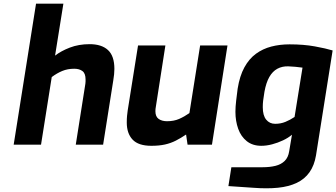

<svg xmlns="http://www.w3.org/2000/svg" viewBox="-20 -783 1820 1039"><path d="M54 0 175 -763H323L278 -482Q310 -507 358 -525.5Q406 -544 465 -544Q530 -544 564.5 -512Q599 -480 599 -410Q599 -383 593 -348L538 0H390L442 -330Q443 -337 443 -342.5Q443 -348 443 -353Q443 -386 426 -398.5Q409 -411 382 -411Q346 -411 317 -399Q288 -387 260 -366L202 0Z M799 6Q729 6 697.5 -27.5Q666 -61 666 -120Q666 -141 667.5 -156Q669 -171 671 -185L727 -537H875L823 -203Q822 -198 821.5 -193Q821 -188 821 -181Q821 -152 838.5 -139.5Q856 -127 884 -127Q921 -127 949.5 -139.5Q978 -152 1005 -171L1063 -537H1211L1127 0H995L987 -55Q959 -36 931.5 -22Q904 -8 872.5 -1Q841 6 799 6Z M1349 233 1216 224 1232 122H1401Q1440 122 1470.5 114.5Q1501 107 1520.5 88Q1540 69 1545 35L1560 -54Q1540 -37 1511.5 -23.5Q1483 -10 1452.5 -2Q1422 6 1394 6Q1347 6 1315.5 -19Q1284 -44 1269 -86Q1254 -128 1254 -178Q1254 -204 1258 -238.5Q1262 -273 1266 -303Q1277 -372 1302.5 -418.5Q1328 -465 1365 -492Q1402 -519 1448 -531Q1494 -543 1547 -543Q1623 -543 1683.5 -532Q1744 -521 1780 -510L1690 58Q1681 112 1655 149Q1629 186 1586 206.5Q1543 227 1484 233Q1425 239 1349 233ZM1469 -113Q1499 -113 1524.5 -123.5Q1550 -134 1574 -150L1617 -417Q1598 -420 1578.5 -421.5Q1559 -423 1540 -424Q1507 -425 1481 -411Q1455 -397 1437.5 -366.5Q1420 -336 1411 -286Q1406 -255 1404 -238.5Q1402 -222 1402 -203Q1402 -158 1420.5 -135.5Q1439 -113 1469 -113Z"/></svg>

Font: Exo Thin
Style: Bold Italic
Weight: 700
Italic angle: -9°
Version: Version 2.000